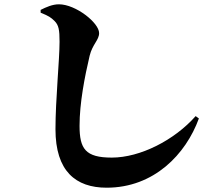

<svg xmlns="http://www.w3.org/2000/svg" viewBox="-20 -818 1040 893"><path d="M234 -720C253 -701 257 -679 257 -624C257 -540 238 -354 238 -217C238 -22 332 55 476 55C696 55 844 -100 905 -267L890 -278C791 -166 632 -85 500 -85C377 -85 350 -126 350 -233C350 -338 374 -462 397 -559C410 -612 441 -632 441 -664C441 -712 332 -798 254 -798C224 -798 195 -785 169 -772V-759C206 -744 217 -737 234 -720Z"/></svg>

Font: Noto Serif TC Black
Style: Regular
Weight: 900
Version: Version 1.001;PS 1.001;hotconv 16.6.54;makeotf.lib2.5.65590